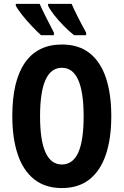

<svg xmlns="http://www.w3.org/2000/svg" viewBox="-20 -953 633 983"><path d="M549.8 -357.9Q549.8 -244.6 522.2 -162.1Q494.6 -79.6 438.5 -34.9Q382.3 9.8 296.9 9.8Q210.9 9.8 154.5 -35.4Q98.1 -80.6 70.6 -163.1Q43 -245.6 43 -358.9Q43 -539.1 107.7 -632.1Q172.4 -725.1 296.9 -725.1Q383.3 -725.1 439.2 -680.7Q495.1 -636.2 522.5 -554Q549.8 -471.7 549.8 -357.9ZM185.1 -357.9Q185.1 -110.8 296.9 -110.8Q352.5 -110.8 380.4 -171.4Q408.2 -231.9 408.2 -357.9Q408.2 -606 296.9 -606Q185.1 -606 185.1 -357.9ZM346.7 -933.1Q356 -911.1 376 -871.1Q396 -831.1 420.9 -786.1V-772.9H358.9Q333 -793.5 305.7 -821.3Q278.3 -849.1 256.8 -876.7Q235.4 -904.3 226.1 -923.8V-933.1ZM183.1 -933.1Q194.8 -906.2 213.4 -869.1Q231.9 -832 255.9 -786.1V-772.9H189.9Q169.4 -791.5 142.6 -819.8Q115.7 -848.1 93 -876.7Q70.3 -905.3 61 -923.8V-933.1Z"/></svg>

Font: Open Sans Condensed
Style: Bold
Weight: 700
Width: 3
Designer: Monotype Design Team
Foundry: Monotype Imaging Inc.
Version: Version 3.003; ttfautohint (v1.8.4)